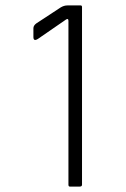

<svg xmlns="http://www.w3.org/2000/svg" viewBox="-20 -687 465 707"><path d="M232 -7V-610Q232 -621 223 -615L120 -544Q103 -533 103 -551V-583Q103 -593 114 -601L204 -660Q216 -667 228 -667H277Q282 -667 282 -661V-7Q282 0 274 0H237Q232 0 232 -7Z"/></svg>

Font: Vivano Light
Style: Regular
Weight: 300
Designer: Joe Prince, Josias Burgherr
Version: Version 2.064;September 19, 2022;FontCreator 14.0.0.2877 64-